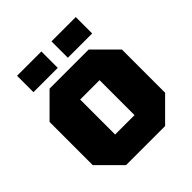

<svg xmlns="http://www.w3.org/2000/svg" viewBox="-197 -860 994 994"><g transform="rotate(-45 300.0 -363.0)"><path d="M35 -122V-438L157 -560H443L565 -438V-122L443 0H157ZM229 -152H371V-408H229ZM85 -606V-726H263V-606ZM337 -606V-726H515V-606Z"/></g></svg>

Font: Tektur ExtraBold
Style: Regular
Weight: 800
Designer: Adam Jagosz
Foundry: Adam Jagosz
Version: Version 1.005;gftools[0.9.30]